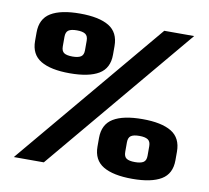

<svg xmlns="http://www.w3.org/2000/svg" viewBox="-77 -770 938 860"><g transform="rotate(10 392.0 -340.0)"><path d="M38.5 0H175L740 -674H604ZM219.5 -413Q306.5 -413 351.5 -440Q396.5 -467 396.5 -528.5V-567.5Q396.5 -630 351.5 -657.2Q306.5 -684.5 219.5 -684.5Q132.5 -684.5 87.2 -657Q42 -629.5 42 -567.5V-528.5Q42 -467.5 87.5 -440.2Q133 -413 219.5 -413ZM219 -489Q192.5 -489 180.5 -497Q168.5 -505 168.5 -526.5V-570Q168.5 -591.5 180.5 -599.8Q192.5 -608 219 -608Q244.5 -608 257 -599.8Q269.5 -591.5 269.5 -570V-526.5Q269.5 -505 257 -497Q244.5 -489 219 -489ZM577.5 4Q664 4 709 -23Q754 -50 754 -111.5V-150.5Q754 -213 709 -240.2Q664 -267.5 577.5 -267.5Q490 -267.5 444.8 -240Q399.5 -212.5 399.5 -150.5V-111.5Q399.5 -50.5 445 -23.2Q490.5 4 577.5 4ZM576.5 -72Q550 -72 538 -80Q526 -88 526 -109.5V-153Q526 -174.5 538 -182.8Q550 -191 576.5 -191Q602.5 -191 615 -182.8Q627.5 -174.5 627.5 -153V-109.5Q627.5 -88 615 -80Q602.5 -72 576.5 -72Z"/></g></svg>

Font: Anybody Thin ExtraBold
Style: Regular
Weight: 800
Version: Version 1.113;gftools[0.9.25]